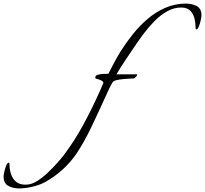

<svg xmlns="http://www.w3.org/2000/svg" viewBox="-391 -768 1145 1072"><path d="M-285 284Q-319 284 -345 269.5Q-371 255 -371 217Q-371 210 -367 191.5Q-363 173 -356.5 156.5Q-350 140 -342 140Q-339 140 -338.5 144Q-338 148 -338 150Q-338 178 -329.5 204Q-321 230 -301.5 246.5Q-282 263 -250 263Q-244 263 -238.5 262.5Q-233 262 -228 261Q-205 257 -177.5 239Q-150 221 -123.5 195.5Q-97 170 -74 144.5Q-51 119 -37 101Q26 18 77 -77Q128 -172 170 -267L186 -305Q186 -312 177.5 -317Q169 -322 159 -325Q149 -328 144 -329Q141 -331 141 -335Q141 -347 156 -351Q171 -355 189 -355.5Q207 -356 214 -356Q230 -388 247.5 -420.5Q265 -453 284 -484Q314 -531 351.5 -578Q389 -625 434.5 -663.5Q480 -702 533.5 -725Q587 -748 647 -748Q681 -748 707.5 -734Q734 -720 734 -681Q734 -675 730 -656Q726 -637 719.5 -620.5Q713 -604 705 -604Q702 -604 701.5 -607Q701 -610 701 -612Q701 -640 694.5 -666Q688 -692 670.5 -709Q653 -726 620 -726Q580 -726 542.5 -705Q505 -684 472 -650.5Q439 -617 412 -581Q385 -545 365 -515Q338 -475 311 -435Q284 -395 259 -353H372Q375 -353 375 -351Q375 -346 367.5 -338Q360 -330 355 -330Q339 -330 323.5 -328.5Q308 -327 293 -326Q281 -325 261.5 -321Q242 -317 236 -306Q221 -280 205 -243.5Q189 -207 175 -178Q144 -110 111.5 -43Q79 24 38 87Q-31 188 -138 248Q-169 265 -209.5 274.5Q-250 284 -285 284Z"/></svg>

Font: My Soul
Style: Regular
Weight: 400
Designer: Robert E. Leuschke
Foundry: Robert E. Leuschke
Version: Version 1.010; ttfautohint (v1.8.4.7-5d5b)